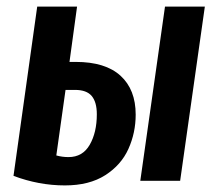

<svg xmlns="http://www.w3.org/2000/svg" viewBox="-20 -549 660 583"><path d="M392 -201Q392 -146 370 -97Q348 -48 299.5 -17Q251 14 177 14Q98 14 21 -15L93 -529H214L191 -361H210Q300 -361 346 -319Q392 -277 392 -201ZM481 -529H602L527 0H406ZM274 -202Q274 -239 258.5 -257.5Q243 -276 208 -276H179L151 -77Q169 -72 188 -72Q231 -72 252.5 -109.5Q274 -147 274 -202Z"/></svg>

Font: Fira Sans Extra Condensed Medium
Style: Italic
Weight: 500
Width: 3
Italic angle: -8°
Designer: Carrois Corporate & Edenspiekermann AG
Foundry: Carrois Corporate GbR & Edenspiekermann AG
Version: Version 4.203